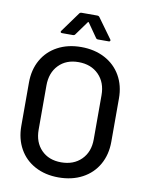

<svg xmlns="http://www.w3.org/2000/svg" viewBox="-97 -961 813 1040"><g transform="rotate(10 310.0 -441.0)"><path d="M51 -231V-469Q51 -540 81.5 -594Q112 -648 168 -678Q224 -708 297 -708Q371 -708 427.5 -678Q484 -648 515 -594Q546 -540 546 -469V-231Q546 -160 515 -105.5Q484 -51 427.5 -21Q371 9 297 9Q224 9 168 -21Q112 -51 81.5 -105.5Q51 -160 51 -231ZM450 -227V-470Q450 -540 408 -582.5Q366 -625 297 -625Q229 -625 188 -582.5Q147 -540 147 -470V-227Q147 -158 188 -116Q229 -74 297 -74Q366 -74 408 -116Q450 -158 450 -227ZM267 -891H352Q361 -891 365 -885L444 -776Q446 -774 446 -770Q446 -768 444 -766Q442 -764 438 -764H379Q371 -764 367 -770L314 -846Q313 -848 311 -848Q309 -848 308 -846L253 -770Q249 -764 241 -764H181Q175 -764 173 -767.5Q171 -771 175 -776L254 -885Q258 -891 267 -891Z"/></g></svg>

Font: BarlowMedium
Style: Regular
Weight: 500
Designer: Jeremy Tribby
Foundry: Tribby Type
Version: Version 1.422